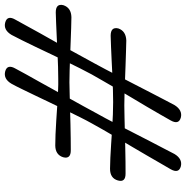

<svg xmlns="http://www.w3.org/2000/svg" viewBox="-8 -736 750 773"><g transform="rotate(-90 366.5 -350.0)"><path d="M300.5 -343.5Q290 -325 276 -298.8Q262 -272.5 246.5 -242.8Q231 -213 215.2 -181.8Q199.5 -150.5 184 -121Q168.5 -91.5 155.2 -65.8Q142 -40 132.5 -22Q112.5 11 82.5 3.5Q52.5 -5 71.5 -38Q81.5 -55 95.8 -79.8Q110 -104.5 127 -133.8Q144 -163 162 -193.5Q180 -224 197.8 -253.8Q215.5 -283.5 230.5 -310Q245.5 -336.5 256 -355.5Q267 -375 280.2 -401.5Q293.5 -428 308.2 -458.2Q323 -488.5 338 -520Q353 -551.5 367.2 -581.2Q381.5 -611 393.8 -636.2Q406 -661.5 415.5 -678.5Q435 -711.5 465.5 -703.5Q495.5 -695 476 -661.5Q466.5 -643.5 452.5 -618.2Q438.5 -593 422 -563.8Q405.5 -534.5 388.8 -503.8Q372 -473 355.5 -443.5Q339 -414 324.8 -388.2Q310.5 -362.5 300.5 -343.5ZM421.5 -445Q401 -444.5 373.2 -444Q345.5 -443.5 314.5 -442.5Q283.5 -441.5 252.8 -440.8Q222 -440 194.8 -439.8Q167.5 -439.5 148.5 -439.5Q111 -439 119.5 -470.5Q129.5 -501.5 166.5 -502Q185 -502 211 -501Q237 -500 267 -498Q297 -496 327.8 -494Q358.5 -492 386 -490.8Q413.5 -489.5 435 -490Q456 -490 483.5 -490.8Q511 -491.5 541.5 -493Q572 -494.5 602.2 -496Q632.5 -497.5 658.5 -498.5Q684.5 -499.5 702.5 -500Q739.5 -500 731.5 -469Q721 -438 683.5 -437Q665 -437 639.2 -438Q613.5 -439 584 -440Q554.5 -441 524.8 -442.2Q495 -443.5 468.2 -444.2Q441.5 -445 421.5 -445ZM497 -343.5Q486.5 -325 473 -298.8Q459.5 -272.5 444 -242.8Q428.5 -213 412.5 -181.8Q396.5 -150.5 381.2 -121Q366 -91.5 352.5 -65.8Q339 -40 329.5 -22Q309 11 279 3.5Q249 -5 268 -38Q277.5 -55 291.8 -79.8Q306 -104.5 323.2 -133.8Q340.5 -163 358.8 -193.5Q377 -224 394.5 -253.8Q412 -283.5 427 -310Q442 -336.5 453 -355.5Q463.5 -375 477 -401.5Q490.5 -428 505.2 -458.5Q520 -489 534.8 -520.2Q549.5 -551.5 563.8 -581.2Q578 -611 590.5 -636Q603 -661 612 -678Q632 -711.5 662 -703.5Q693 -695 672.5 -661Q662.5 -643.5 648.8 -618Q635 -592.5 618.8 -563.5Q602.5 -534.5 585.2 -503.8Q568 -473 551.8 -443.5Q535.5 -414 521.5 -388.2Q507.5 -362.5 497 -343.5ZM327.5 -224Q307 -224 279.2 -223.2Q251.5 -222.5 220.5 -221.8Q189.5 -221 158.5 -220.2Q127.5 -219.5 100.5 -219.2Q73.5 -219 54.5 -219Q17 -218.5 26 -250Q35 -281.5 73 -281.5Q91.5 -281.5 117.5 -280.2Q143.5 -279 173.5 -277Q203.5 -275 234 -273Q264.5 -271 292.2 -270Q320 -269 341.5 -269Q362 -269 389.5 -269.8Q417 -270.5 447.8 -272Q478.5 -273.5 508.5 -275Q538.5 -276.5 564.5 -277.5Q590.5 -278.5 608.5 -279Q645.5 -279 638 -248Q627.5 -217.5 589.5 -216Q571 -216.5 545.2 -217.2Q519.5 -218 490 -219Q460.5 -220 430.8 -221.2Q401 -222.5 374.2 -223.2Q347.5 -224 327.5 -224Z"/></g></svg>

Font: Fraunces ExtraBold
Style: Italic
Weight: 800
Italic angle: -16°
Version: Version 1.000;[b76b70a41]